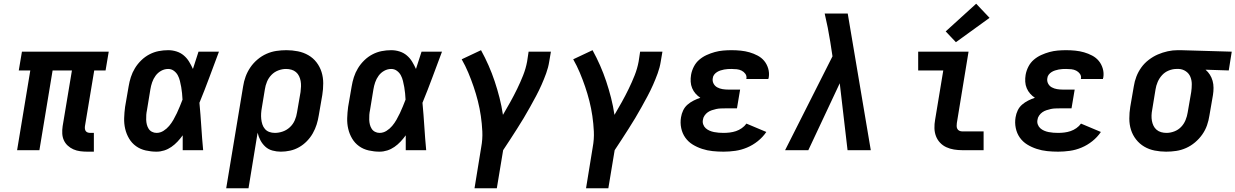

<svg xmlns="http://www.w3.org/2000/svg" viewBox="-20 -808 6647 1033"><path d="M450 8Q430 8 411 5.5Q392 3 375 -4.5Q358 -12 344.5 -24.5Q331 -37 323.5 -53.5Q316 -70 315 -89.5Q314 -109 317 -129L367 -429H263L192 0H72L143 -429H81L98 -530H565L548 -429H487L437 -129Q436 -121 437 -114Q438 -107 442 -102Q446 -97 452.5 -95Q459 -93 467 -93H485V8Z M822 8Q793 8 764 1.5Q735 -5 712 -21.5Q689 -38 674.5 -62.5Q660 -87 653.5 -115Q647 -143 648 -173Q649 -203 653 -233L672 -343Q676 -368 684 -393Q692 -418 706 -441Q720 -464 740 -483.5Q760 -503 784 -515.5Q808 -528 833.5 -533Q859 -538 885 -538Q908 -538 930 -531Q952 -524 969 -509.5Q986 -495 997.5 -476Q1009 -457 1018 -437Q1025 -460 1033 -483.5Q1041 -507 1048 -530H1158Q1132 -461 1106.5 -392Q1081 -323 1053 -255Q1059 -191 1063 -127.5Q1067 -64 1073 0H963Q963 -20 963 -40Q963 -60 963 -80Q950 -62 935 -46Q920 -30 902 -17.5Q884 -5 863.5 1.5Q843 8 822 8ZM822 -93Q842 -93 859.5 -104Q877 -115 890 -130.5Q903 -146 913 -163.5Q923 -181 931.5 -199Q940 -217 947.5 -235.5Q955 -254 962 -272Q961 -289 959.5 -306Q958 -323 955 -339.5Q952 -356 948 -372.5Q944 -389 936.5 -403Q929 -417 915.5 -427Q902 -437 885 -437Q865 -437 847 -427Q829 -417 817 -400.5Q805 -384 798.5 -365Q792 -346 789 -327L771 -217Q768 -203 767 -190Q766 -177 766.5 -163.5Q767 -150 770 -138Q773 -126 779.5 -115.5Q786 -105 797.5 -99Q809 -93 822 -93Z M1197 205 1288 -343Q1292 -370 1301.5 -396Q1311 -422 1327 -445.5Q1343 -469 1365.5 -488Q1388 -507 1414 -518.5Q1440 -530 1467 -534Q1494 -538 1521 -538Q1552 -538 1582.5 -532Q1613 -526 1639 -511Q1665 -496 1683 -472.5Q1701 -449 1710 -420.5Q1719 -392 1719 -360Q1719 -328 1714 -297L1695 -187Q1691 -162 1683.5 -138Q1676 -114 1663 -91Q1650 -68 1631 -48.5Q1612 -29 1589 -16Q1566 -3 1541 2.5Q1516 8 1491 8Q1468 8 1446 2Q1424 -4 1408 -18.5Q1392 -33 1381.5 -52.5Q1371 -72 1366 -94L1317 205ZM1459 -93Q1480 -93 1501.5 -100.5Q1523 -108 1540 -124Q1557 -140 1566 -161Q1575 -182 1578 -203L1597 -313Q1599 -328 1599.5 -343Q1600 -358 1597.5 -372Q1595 -386 1589 -398.5Q1583 -411 1572.5 -420Q1562 -429 1548 -433Q1534 -437 1519 -437Q1498 -437 1477 -429Q1456 -421 1440.5 -405Q1425 -389 1416.5 -368.5Q1408 -348 1405 -327L1389 -230Q1386 -214 1385 -198.5Q1384 -183 1385.5 -168Q1387 -153 1391.5 -139Q1396 -125 1405.5 -114Q1415 -103 1429 -98Q1443 -93 1459 -93Z M2022 8Q1993 8 1964 1.5Q1935 -5 1912 -21.5Q1889 -38 1874.5 -62.5Q1860 -87 1853.5 -115Q1847 -143 1848 -173Q1849 -203 1853 -233L1872 -343Q1876 -368 1884 -393Q1892 -418 1906 -441Q1920 -464 1940 -483.5Q1960 -503 1984 -515.5Q2008 -528 2033.5 -533Q2059 -538 2085 -538Q2108 -538 2130 -531Q2152 -524 2169 -509.5Q2186 -495 2197.5 -476Q2209 -457 2218 -437Q2225 -460 2233 -483.5Q2241 -507 2248 -530H2358Q2332 -461 2306.5 -392Q2281 -323 2253 -255Q2259 -191 2263 -127.5Q2267 -64 2273 0H2163Q2163 -20 2163 -40Q2163 -60 2163 -80Q2150 -62 2135 -46Q2120 -30 2102 -17.5Q2084 -5 2063.5 1.5Q2043 8 2022 8ZM2022 -93Q2042 -93 2059.5 -104Q2077 -115 2090 -130.5Q2103 -146 2113 -163.5Q2123 -181 2131.5 -199Q2140 -217 2147.5 -235.5Q2155 -254 2162 -272Q2161 -289 2159.5 -306Q2158 -323 2155 -339.5Q2152 -356 2148 -372.5Q2144 -389 2136.5 -403Q2129 -417 2115.5 -427Q2102 -437 2085 -437Q2065 -437 2047 -427Q2029 -417 2017 -400.5Q2005 -384 1998.5 -365Q1992 -346 1989 -327L1971 -217Q1968 -203 1967 -190Q1966 -177 1966.5 -163.5Q1967 -150 1970 -138Q1973 -126 1979.5 -115.5Q1986 -105 1997.5 -99Q2009 -93 2022 -93Z M2533 205 2569 -16Q2577 -59 2575 -101Q2573 -143 2567 -184Q2561 -225 2551 -264.5Q2541 -304 2528 -342Q2515 -380 2499.5 -417Q2484 -454 2464 -489L2568 -538Q2590 -498 2608.5 -456Q2627 -414 2641.5 -370.5Q2656 -327 2667.5 -282Q2679 -237 2686 -190Q2706 -224 2725.5 -259Q2745 -294 2762.5 -330Q2780 -366 2794.5 -402.5Q2809 -439 2816 -477L2824 -530H2944L2935 -477Q2930 -445 2918.5 -413.5Q2907 -382 2893.5 -351.5Q2880 -321 2864 -291Q2848 -261 2831.5 -231.5Q2815 -202 2797.5 -172.5Q2780 -143 2761.5 -114.5Q2743 -86 2724.5 -57Q2706 -28 2687 0L2653 205Z M3133 205 3169 -16Q3177 -59 3175 -101Q3173 -143 3167 -184Q3161 -225 3151 -264.5Q3141 -304 3128 -342Q3115 -380 3099.5 -417Q3084 -454 3064 -489L3168 -538Q3190 -498 3208.5 -456Q3227 -414 3241.5 -370.5Q3256 -327 3267.5 -282Q3279 -237 3286 -190Q3306 -224 3325.5 -259Q3345 -294 3362.5 -330Q3380 -366 3394.5 -402.5Q3409 -439 3416 -477L3424 -530H3544L3535 -477Q3530 -445 3518.5 -413.5Q3507 -382 3493.5 -351.5Q3480 -321 3464 -291Q3448 -261 3431.5 -231.5Q3415 -202 3397.5 -172.5Q3380 -143 3361.5 -114.5Q3343 -86 3324.5 -57Q3306 -28 3287 0L3253 205Z M3873 8Q3843 8 3814 5Q3785 2 3757.5 -7Q3730 -16 3706.5 -30.5Q3683 -45 3667 -67.5Q3651 -90 3645 -119Q3639 -148 3644 -177Q3647 -196 3655.5 -214Q3664 -232 3679 -245Q3694 -258 3712 -267Q3730 -276 3748 -282Q3734 -291 3722.5 -304Q3711 -317 3704 -333.5Q3697 -350 3696 -368.5Q3695 -387 3698 -405Q3702 -428 3713 -449.5Q3724 -471 3742 -486.5Q3760 -502 3782 -512Q3804 -522 3826 -528Q3848 -534 3870.5 -536Q3893 -538 3916 -538Q3941 -538 3965.5 -535.5Q3990 -533 4012.5 -526.5Q4035 -520 4056 -509Q4077 -498 4091.5 -480.5Q4106 -463 4113 -439.5Q4120 -416 4116 -391Q4115 -389 4114.5 -387Q4114 -385 4114 -383H3995Q3995 -384 3995.5 -384.5Q3996 -385 3996 -386Q3998 -400 3990 -411Q3982 -422 3970 -428Q3958 -434 3944 -435.5Q3930 -437 3916 -437Q3906 -437 3896 -436.5Q3886 -436 3876 -434Q3866 -432 3856.5 -429Q3847 -426 3838 -420.5Q3829 -415 3822.5 -406.5Q3816 -398 3815 -388Q3812 -372 3819 -358.5Q3826 -345 3839 -338Q3852 -331 3867 -328.5Q3882 -326 3898 -326H3962L3945 -225H3881Q3869 -225 3857 -224.5Q3845 -224 3833.5 -221.5Q3822 -219 3810 -215Q3798 -211 3788 -204Q3778 -197 3770.5 -186Q3763 -175 3762 -164Q3759 -151 3763.5 -138.5Q3768 -126 3777 -118Q3786 -110 3797.5 -105Q3809 -100 3821.5 -97.5Q3834 -95 3847 -94Q3860 -93 3873 -93Q3889 -93 3906 -95Q3923 -97 3939.5 -102.5Q3956 -108 3971 -118.5Q3986 -129 3996 -143L4103 -98Q4084 -70 4057 -48.5Q4030 -27 3999 -14Q3968 -1 3936 3.5Q3904 8 3873 8Z M4204 0 4459 -505 4447 -583Q4441 -621 4433.5 -659Q4426 -697 4417 -735H4541L4665 0H4540L4498 -360L4329 0Z M5157 0Q5135 0 5113 -3.5Q5091 -7 5071.5 -16Q5052 -25 5037.5 -40.5Q5023 -56 5015.5 -76Q5008 -96 5007.5 -118.5Q5007 -141 5011 -163L5055 -429H4920V-530H5191L5128 -146Q5127 -138 5127 -130Q5127 -122 5130.5 -115Q5134 -108 5141.5 -104.5Q5149 -101 5157 -101H5272V0ZM5123 -581 5068 -639 5232 -788 5304 -712Z M5673 8Q5643 8 5614 5Q5585 2 5557.5 -7Q5530 -16 5506.5 -30.5Q5483 -45 5467 -67.5Q5451 -90 5445 -119Q5439 -148 5444 -177Q5447 -196 5455.5 -214Q5464 -232 5479 -245Q5494 -258 5512 -267Q5530 -276 5548 -282Q5534 -291 5522.5 -304Q5511 -317 5504 -333.5Q5497 -350 5496 -368.5Q5495 -387 5498 -405Q5502 -428 5513 -449.5Q5524 -471 5542 -486.5Q5560 -502 5582 -512Q5604 -522 5626 -528Q5648 -534 5670.5 -536Q5693 -538 5716 -538Q5741 -538 5765.5 -535.5Q5790 -533 5812.5 -526.5Q5835 -520 5856 -509Q5877 -498 5891.5 -480.5Q5906 -463 5913 -439.5Q5920 -416 5916 -391Q5915 -389 5914.5 -387Q5914 -385 5914 -383H5795Q5795 -384 5795.5 -384.5Q5796 -385 5796 -386Q5798 -400 5790 -411Q5782 -422 5770 -428Q5758 -434 5744 -435.5Q5730 -437 5716 -437Q5706 -437 5696 -436.5Q5686 -436 5676 -434Q5666 -432 5656.5 -429Q5647 -426 5638 -420.5Q5629 -415 5622.5 -406.5Q5616 -398 5615 -388Q5612 -372 5619 -358.5Q5626 -345 5639 -338Q5652 -331 5667 -328.5Q5682 -326 5698 -326H5762L5745 -225H5681Q5669 -225 5657 -224.5Q5645 -224 5633.5 -221.5Q5622 -219 5610 -215Q5598 -211 5588 -204Q5578 -197 5570.5 -186Q5563 -175 5562 -164Q5559 -151 5563.5 -138.5Q5568 -126 5577 -118Q5586 -110 5597.5 -105Q5609 -100 5621.5 -97.5Q5634 -95 5647 -94Q5660 -93 5673 -93Q5689 -93 5706 -95Q5723 -97 5739.5 -102.5Q5756 -108 5771 -118.5Q5786 -129 5796 -143L5903 -98Q5884 -70 5857 -48.5Q5830 -27 5799 -14Q5768 -1 5736 3.5Q5704 8 5673 8Z M6254 8Q6223 8 6192.5 2Q6162 -4 6136.5 -19Q6111 -34 6092.5 -57.5Q6074 -81 6065 -109.5Q6056 -138 6056 -170Q6056 -202 6061 -233L6080 -343Q6084 -370 6094 -396Q6104 -422 6120.5 -445Q6137 -468 6160.5 -486Q6184 -504 6209.5 -515Q6235 -526 6262 -532Q6289 -538 6316 -538Q6320 -538 6324.5 -538Q6329 -538 6333 -538L6607 -530L6591 -429L6466 -433Q6480 -421 6489.5 -406Q6499 -391 6504 -373Q6509 -355 6509 -335.5Q6509 -316 6506 -297L6487 -187Q6483 -160 6474 -134Q6465 -108 6448.5 -84.5Q6432 -61 6409.5 -42Q6387 -23 6361 -11.5Q6335 0 6308 4Q6281 8 6254 8ZM6256 -93Q6277 -93 6298 -101Q6319 -109 6334.5 -125Q6350 -141 6358.5 -162Q6367 -183 6370 -203L6389 -313Q6392 -334 6392 -355Q6392 -376 6384.5 -394.5Q6377 -413 6360 -424.5Q6343 -436 6323 -437H6316Q6314 -437 6312.5 -437Q6311 -437 6309 -437Q6289 -437 6268 -428.5Q6247 -420 6232 -403.5Q6217 -387 6208.5 -367Q6200 -347 6197 -327L6179 -217Q6176 -202 6175.5 -187Q6175 -172 6177.5 -158Q6180 -144 6186 -131.5Q6192 -119 6202.5 -110Q6213 -101 6227 -97Q6241 -93 6256 -93Z"/></svg>

Font: Iosevka Slab Extended
Style: Bold Italic
Weight: 700
Width: 7
Italic angle: -9°
Monospace: yes
Designer: Belleve Invis
Foundry: Belleve Invis
Version: Version 11.1.0; ttfautohint (v1.8.3)